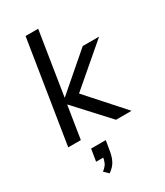

<svg xmlns="http://www.w3.org/2000/svg" viewBox="-242 -833 1033 1200"><g transform="rotate(-30 274.5 -233.0)"><path d="M36 0 153 -736H244L172 -281H174L431 -503H549L241 -239V-282L493 0H381L166 -234H164L127 0ZM179 270 148 240Q175 219 183.5 199.5Q192 180 196 153L216 165H142L156 78H262L250 148Q244 188 228.5 217.5Q213 247 179 270Z"/></g></svg>

Font: Mulish ExtraLight Medium
Style: Italic
Weight: 500
Italic angle: -9°
Version: Version 3.603